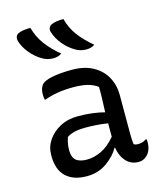

<svg xmlns="http://www.w3.org/2000/svg" viewBox="-120 -895 840 993"><g transform="rotate(-15 300.0 -398.5)"><path d="M137 -807Q151 -757 180 -717Q209 -677 257 -637Q238 -624 212 -624Q179 -624 152 -641Q120 -660 94 -691Q68 -722 57 -758Q54 -769 57 -779.5Q60 -790 71 -796Q94 -807 137 -807ZM314 -807Q327 -757 356.5 -717Q386 -677 434 -637Q415 -624 389 -624Q356 -624 329 -641Q297 -660 271 -691Q245 -722 234 -758Q230 -769 233.5 -779.5Q237 -790 248 -796Q271 -807 314 -807ZM494 -353V-139Q494 -114 497 -88Q506 -82 520 -82Q531 -82 542.5 -85Q554 -88 563 -95H569Q569 -91 569.5 -88Q570 -85 570 -80Q570 -36 546 -12Q526 8 500 8Q458 8 432 -21.5Q406 -51 400 -95H397Q375 -55 329 -22.5Q283 10 222 10Q150 10 110.5 -27.5Q71 -65 71 -138V-144Q71 -187 95 -222.5Q119 -258 160.5 -280Q202 -302 256 -302Q298 -302 335.5 -297Q373 -292 398 -285Q399 -325 400.5 -356.5Q402 -388 401 -420Q377 -438 346 -445.5Q315 -453 270 -453Q184 -453 119 -429H113Q110 -441 110 -458Q110 -493 128 -511Q143 -526 186 -534Q229 -542 289 -542Q355 -542 401 -516.5Q447 -491 470.5 -448Q494 -405 494 -353ZM167 -142Q167 -106 186 -89.5Q205 -73 245 -73Q282 -73 321.5 -91.5Q361 -110 398 -154V-226Q367 -231 336.5 -233Q306 -235 277 -235Q213 -235 179 -212Q174 -198 170.5 -181.5Q167 -165 167 -145Z"/></g></svg>

Font: Recursive Mn Csl St
Style: Regular
Weight: 400
Monospace: yes
Version: Version 1.079;hotconv 1.0.112;makeotfexe 2.5.65598; ttfautoh